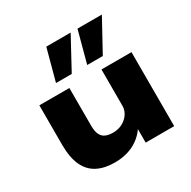

<svg xmlns="http://www.w3.org/2000/svg" viewBox="-172 -941 1113 1119"><g transform="rotate(-30 384.5 -381.5)"><path d="M289 11Q221 11 172.5 -14Q124 -39 99 -93Q74 -147 74 -233V-498H276V-245Q276 -207 286.5 -185Q297 -163 317.5 -154Q338 -145 366 -145Q404 -145 432 -160.5Q460 -176 476 -200.5Q492 -225 492 -253V-498H694V0H502V-95H505Q470 -43 415 -16Q360 11 289 11ZM433 -562 490 -774H654L538 -562ZM223 -562 280 -774H444L329 -562Z"/></g></svg>

Font: Nunito Sans 10pt Expanded Black
Style: Regular
Weight: 900
Width: 7
Designer: Vernon Adams
Foundry: Vernon Adams
Version: Version 3.101;gftools[0.9.27]